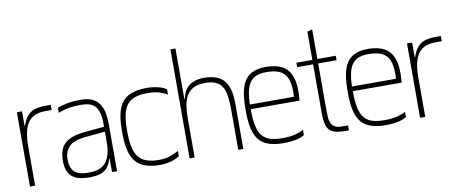

<svg xmlns="http://www.w3.org/2000/svg" viewBox="-77 -1266 3841 1613"><g transform="rotate(-10 1843.5 -459.5)"><path d="M68 0V-634H112V-509H115Q135 -567 163 -596.5Q191 -626 228.5 -636Q266 -646 314 -646H359V-602H306Q235 -602 192.5 -573Q150 -544 131 -485Q112 -426 112 -336V0Z M768 0V-307Q768 -313 768 -330Q768 -347 768 -366.5Q768 -386 768 -400.5Q768 -415 768 -415Q768 -480 754 -518Q740 -556 716 -574Q692 -592 662.5 -597Q633 -602 602 -602Q552 -602 505 -594Q458 -586 414 -568V-611Q464 -629 505.5 -636Q547 -643 602 -644Q673 -646 715 -624.5Q757 -603 777.5 -567Q798 -531 804.5 -488Q811 -445 811 -404V0ZM587 11Q513 12 468 -5Q423 -22 402 -58Q381 -94 378 -146Q375 -214 394 -261Q413 -308 462.5 -335.5Q512 -363 600 -371L788 -389V-347L600 -329Q495 -319 455 -274.5Q415 -230 419 -157Q422 -107 441 -78.5Q460 -50 497 -39Q534 -28 589 -30Q631 -31 664 -43Q697 -55 720 -81.5Q743 -108 755.5 -152Q768 -196 768 -260L786 -113H764Q749 -64 725 -37.5Q701 -11 667 -1Q633 9 587 11Z M1344 -559Q1318 -576 1277 -589Q1236 -602 1175 -602Q1086 -602 1038 -572.5Q990 -543 971.5 -482Q953 -421 953 -326V-308Q953 -214 972 -153Q991 -92 1039.5 -62Q1088 -32 1175 -32Q1235 -32 1276.5 -48.5Q1318 -65 1344 -79V-34Q1323 -20 1296.5 -10Q1270 0 1240 5.5Q1210 11 1175 11Q1088 11 1029 -17Q970 -45 940 -113.5Q910 -182 910 -302V-332Q910 -452 939 -520.5Q968 -589 1027 -617.5Q1086 -646 1175 -646Q1210 -646 1241 -641Q1272 -636 1298 -627.5Q1324 -619 1344 -606Z M1430 -930H1473V-442V0H1430ZM1845 -347 1888 -406V0H1845ZM1473 -442Q1473 -515 1497 -560Q1521 -605 1564.5 -625.5Q1608 -646 1665 -646Q1734 -646 1783 -624Q1832 -602 1859 -548.5Q1886 -495 1888 -400L1845 -347Q1844 -402 1839 -448.5Q1834 -495 1817 -529.5Q1800 -564 1764 -583Q1728 -602 1665 -602Q1603 -602 1565 -580.5Q1527 -559 1507 -522Q1487 -485 1480 -436.5Q1473 -388 1473 -334ZM1440 -500H1486L1475 -436L1440 -461Z M2229 11Q2139 11 2080 -17Q2021 -45 1992.5 -113.5Q1964 -182 1964 -302V-332Q1964 -451 1989 -519.5Q2014 -588 2066 -617.5Q2118 -647 2198 -646Q2279 -645 2333 -616Q2387 -587 2411 -518.5Q2435 -450 2425 -332L2423 -318H2007Q2007 -230 2019.5 -174Q2032 -118 2059 -87Q2086 -56 2128 -44Q2170 -32 2229 -32Q2289 -32 2336 -43.5Q2383 -55 2409 -72V-26Q2377 -6 2329.5 2.5Q2282 11 2229 11ZM2007 -358H2383Q2388 -441 2373.5 -494.5Q2359 -548 2317.5 -574.5Q2276 -601 2198 -602Q2123 -604 2082.5 -577Q2042 -550 2025.5 -495.5Q2009 -441 2007 -358Z M2751 0Q2680 0 2645 -20.5Q2610 -41 2599.5 -82.5Q2589 -124 2589 -186V-407H2632V-208Q2632 -174 2633.5 -144Q2635 -114 2644.5 -91Q2654 -68 2676 -55Q2698 -42 2740 -42H2789V0ZM2453 -598V-636H2789V-598ZM2589 -268V-877L2632 -889V-268Z M3100 11Q3010 11 2951 -17Q2892 -45 2863.5 -113.5Q2835 -182 2835 -302V-332Q2835 -451 2860 -519.5Q2885 -588 2937 -617.5Q2989 -647 3069 -646Q3150 -645 3204 -616Q3258 -587 3282 -518.5Q3306 -450 3296 -332L3294 -318H2878Q2878 -230 2890.5 -174Q2903 -118 2930 -87Q2957 -56 2999 -44Q3041 -32 3100 -32Q3160 -32 3207 -43.5Q3254 -55 3280 -72V-26Q3248 -6 3200.5 2.5Q3153 11 3100 11ZM2878 -358H3254Q3259 -441 3244.5 -494.5Q3230 -548 3188.5 -574.5Q3147 -601 3069 -602Q2994 -604 2953.5 -577Q2913 -550 2896.5 -495.5Q2880 -441 2878 -358Z M3396 0V-634H3440V-509H3443Q3463 -567 3491 -596.5Q3519 -626 3556.5 -636Q3594 -646 3642 -646H3687V-602H3634Q3563 -602 3520.5 -573Q3478 -544 3459 -485Q3440 -426 3440 -336V0Z"/></g></svg>

Font: Matangi Light
Style: Regular
Weight: 300
Designer: Prashant Pant
Foundry: The Graphic Ant
Version: Version 3.002